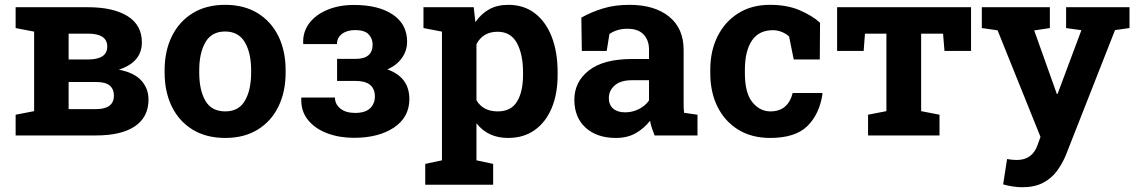

<svg xmlns="http://www.w3.org/2000/svg" viewBox="-20 -558 4682 791"><path d="M44.4 0V-85.4L120.6 -100.1V-427.7L44.4 -442.4V-528.3H341.3Q446.8 -528.3 505.6 -491.5Q564.5 -454.6 564.5 -383.8Q564.5 -301.8 469.7 -271Q532.7 -258.8 562.3 -226.1Q591.8 -193.4 591.8 -147.9Q591.8 -75.7 535.9 -37.8Q480 0 375.5 0ZM262.7 -313H345.2Q421.9 -314 421.9 -366.2Q421.9 -419.4 342.3 -419.4H262.7ZM262.7 -108.4H375Q449.2 -108.4 449.2 -164.1Q449.2 -190.9 431.9 -205.6Q414.6 -220.2 375.5 -220.2H262.7Z M908.2 10.3Q829.6 10.3 773.7 -23.9Q717.8 -58.1 688 -118.9Q658.2 -179.7 658.2 -258.8V-269Q658.2 -347.7 688 -408.4Q717.8 -469.2 773.7 -503.7Q829.6 -538.1 907.2 -538.1Q985.4 -538.1 1041.3 -503.9Q1097.2 -469.7 1127 -408.9Q1156.7 -348.1 1156.7 -269V-258.8Q1156.7 -179.7 1127 -118.9Q1097.2 -58.1 1041.5 -23.9Q985.8 10.3 908.2 10.3ZM908.2 -99.1Q963.4 -99.1 989 -143.1Q1014.6 -187 1014.6 -258.8V-269Q1014.6 -339.4 988.8 -383.8Q962.9 -428.2 907.2 -428.2Q851.6 -428.2 826.2 -383.8Q800.8 -339.4 800.8 -269V-258.8Q800.8 -186.5 826.2 -142.8Q851.6 -99.1 908.2 -99.1Z M1438 9.8Q1377.9 9.8 1327.9 -9Q1277.8 -27.8 1248.5 -64.2Q1219.2 -100.6 1221.2 -153.3L1221.7 -156.2H1359.9Q1359.9 -128.9 1382.1 -110.8Q1404.3 -92.8 1442.9 -92.8Q1484.9 -92.8 1504.6 -111.8Q1524.4 -130.9 1524.4 -160.2Q1524.4 -224.6 1444.8 -224.6H1368.7V-315.4H1444.8Q1515.1 -315.4 1515.1 -374.5Q1515.1 -399.4 1498.5 -416.7Q1481.9 -434.1 1442.9 -434.1Q1410.2 -434.1 1389.2 -418.5Q1368.2 -402.8 1368.2 -376.5H1230L1229 -379.4Q1227.1 -426.8 1254.2 -462.4Q1281.2 -498 1329.3 -517.8Q1377.4 -537.6 1438 -537.6Q1539.6 -537.6 1598.4 -497.8Q1657.2 -458 1657.2 -386.7Q1657.2 -349.1 1635.7 -319.1Q1614.3 -289.1 1576.2 -272Q1666.5 -239.7 1666.5 -149.9Q1666.5 -75.2 1603.3 -32.7Q1540 9.8 1438 9.8Z M1731.9 203.1V117.2L1800.8 102.5V-427.7L1724.6 -442.4V-528.3H1931.6L1938.5 -466.8Q1961.9 -501 1995.1 -519.5Q2028.3 -538.1 2074.2 -538.1Q2138.2 -538.1 2183.6 -503.2Q2229 -468.3 2253.2 -405.8Q2277.3 -343.3 2277.3 -259.8V-249.5Q2277.3 -171.4 2252.9 -113Q2228.5 -54.7 2182.9 -22.2Q2137.2 10.3 2073.2 10.3Q1989.7 10.3 1942.9 -50.3V102.5L2011.7 117.2V203.1ZM2030.8 -99.1Q2085.4 -99.1 2110.1 -139.6Q2134.8 -180.2 2134.8 -249.5V-259.8Q2134.8 -334.5 2109.4 -380.9Q2084 -427.2 2029.8 -427.2Q1970.2 -427.2 1942.9 -376.5V-145Q1969.7 -99.1 2030.8 -99.1Z M2517.6 10.3Q2439 10.3 2392.6 -32Q2346.2 -74.2 2346.2 -147Q2346.2 -221.2 2406.5 -268.1Q2466.8 -314.9 2584 -314.9H2653.8V-354Q2653.8 -392.1 2631.6 -415.8Q2609.4 -439.5 2564.9 -439.5Q2542 -439.5 2523.7 -433.8Q2505.4 -428.2 2490.7 -418L2479.5 -348.1H2377L2375 -485.4Q2416.5 -508.8 2464.8 -523.4Q2513.2 -538.1 2572.8 -538.1Q2676.3 -538.1 2736.3 -489.7Q2796.4 -441.4 2796.4 -352.5V-134.8Q2796.4 -124 2796.6 -113.8Q2796.9 -103.5 2798.3 -93.3L2853.5 -85.4V0H2676.8Q2671.4 -13.7 2666 -29.3Q2660.6 -44.9 2658.2 -60.5Q2632.8 -28.3 2598.4 -9Q2564 10.3 2517.6 10.3ZM2555.7 -95.2Q2585.4 -95.2 2612.1 -108.6Q2638.7 -122.1 2653.8 -144V-227.5H2583.5Q2536.6 -227.5 2512.5 -206.1Q2488.3 -184.6 2488.3 -154.3Q2488.3 -126 2506.1 -110.6Q2523.9 -95.2 2555.7 -95.2Z M3152.8 10.3Q3076.7 10.3 3021.2 -23.9Q2965.8 -58.1 2936 -118.2Q2906.2 -178.2 2906.2 -256.3V-271Q2906.2 -348.6 2936.5 -408.9Q2966.8 -469.2 3022 -503.7Q3077.1 -538.1 3151.9 -538.1Q3222.7 -538.1 3274.4 -515.9Q3326.2 -493.7 3358.4 -464.4L3357.4 -313H3250L3231 -407.2Q3219.2 -418.9 3201.2 -426.3Q3183.1 -433.6 3164.6 -433.6Q3106 -433.6 3077.4 -390.4Q3048.8 -347.2 3048.8 -271V-256.3Q3048.8 -174.8 3079.6 -137Q3110.4 -99.1 3153.8 -99.1Q3191.4 -99.1 3214.1 -118.9Q3236.8 -138.7 3245.6 -174.8H3367.2L3368.7 -171.9Q3356 -87.4 3306.2 -38.6Q3256.3 10.3 3152.8 10.3Z M3556.2 0V-85.4L3631.8 -100.1V-419.4H3543.5L3538.1 -348.1H3428.7V-528.3H3980.5V-348.1H3871.1L3865.2 -419.4H3774.9V-100.1L3850.6 -85.4V0Z M4191.4 213.4Q4173.3 213.4 4152.3 210.2Q4131.3 207 4112.8 201.7L4128.9 97.2Q4138.2 99.1 4149.4 100.1Q4160.6 101.1 4168.9 101.1Q4233.4 101.1 4254.9 38.6L4266.6 5.9L4089.8 -433.1L4024.9 -442.4V-528.3H4305.2V-442.4L4240.7 -432.6L4323.7 -199.7L4334 -170.9H4336.9L4435.1 -433.6L4372.1 -442.4V-528.3H4633.3V-442.4L4573.7 -434.1L4372.1 78.6Q4357.4 115.2 4334.7 146Q4312 176.8 4277.1 195.1Q4242.2 213.4 4191.4 213.4Z"/></svg>

Font: Roboto Slab
Style: Bold
Weight: 700
Designer: Google
Version: Version 2.000; ttfautohint (v1.8.1.43-b0c9)